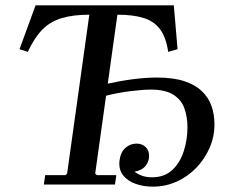

<svg xmlns="http://www.w3.org/2000/svg" viewBox="-20 -690 870 718"><path d="M551 8Q517 8 487 -2.5Q457 -13 440 -35Q423 -57 427 -90Q431 -121 449 -137Q467 -153 491 -153Q513 -153 526.5 -138Q540 -123 537 -99Q535 -82 522.5 -67.5Q510 -53 483 -48Q496 -38 512 -32.5Q528 -27 548 -27Q595 -27 624 -54Q653 -81 667 -124Q681 -167 681 -214Q681 -253 669.5 -285Q658 -317 628 -336Q598 -355 543 -355Q517 -355 470.5 -349.5Q424 -344 376 -332L382 -377Q432 -388 479 -394Q526 -400 567 -400Q628 -400 669 -386.5Q710 -373 735 -349Q760 -325 771 -293.5Q782 -262 782 -225Q782 -179 764 -137.5Q746 -96 714.5 -63Q683 -30 641 -11Q599 8 551 8ZM630 -670 644 -506 609 -496Q601 -550 579 -580Q557 -610 518 -622.5Q479 -635 419 -635L336 -41L342 -35H415L410 0H144L149 -35H225L231 -41L314 -635Q254 -635 211.5 -622.5Q169 -610 139 -580Q109 -550 84 -496L53 -506L113 -670Z"/></svg>

Font: Brygada 1918 Medium
Style: Italic
Weight: 500
Italic angle: -8°
Designer: Mateusz Machalski | Borys Kosmynka | Przemek Hoffer
Foundry: NIEPODLEGLA 2018
Version: Version 3.006